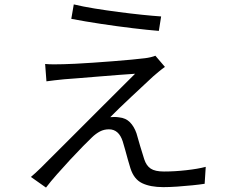

<svg xmlns="http://www.w3.org/2000/svg" viewBox="-20 -805 1040 864"><path d="M312 -785.2Q352.5 -775.4 405.3 -766.8Q458 -758.3 513.7 -751Q569.3 -743.7 619.6 -738.5Q669.9 -733.4 705.1 -731L694.8 -666Q645.5 -669.9 576.7 -678.2Q507.8 -686.5 434.8 -697.5Q361.8 -708.5 300.8 -720.2ZM722.2 -503.9Q709.5 -495.1 693.4 -481.7Q677.2 -468.3 668.9 -460.9Q655.3 -448.2 629.4 -424.1Q603.5 -399.9 573.7 -372.1Q543.9 -344.2 517.6 -318.8Q491.2 -293.5 476.1 -277.8Q484.4 -278.8 496.1 -278.6Q507.8 -278.3 516.1 -276.9Q545.9 -273.9 564.7 -254.9Q583.5 -235.8 594.2 -205.1Q600.6 -182.6 610.6 -148.2Q620.6 -113.8 628.9 -88.9Q638.2 -59.6 658 -46.4Q677.7 -33.2 717.8 -33.2Q766.1 -33.2 818.4 -39.1Q870.6 -44.9 905.8 -54.2L900.9 22Q879.9 25.4 846.4 28.8Q813 32.2 777.6 34.7Q742.2 37.1 714.8 37.1Q656.7 37.1 619.6 19.3Q582.5 1.5 566.9 -47.9Q562 -63 555.7 -85.7Q549.3 -108.4 543.2 -131.1Q537.1 -153.8 532.2 -168.9Q514.6 -223.1 470.2 -223.1Q448.2 -223.1 429.7 -213.4Q411.1 -203.6 394 -187Q379.9 -173.8 353.8 -147.2Q327.6 -120.6 296.6 -87.2Q265.6 -53.7 236.3 -20.5Q207 12.7 187 39.1L119.1 -8.8Q127.4 -15.6 139.4 -26.6Q151.4 -37.6 165 -50.8Q174.3 -60.5 202.1 -88.1Q230 -115.7 269.3 -155Q308.6 -194.3 353.3 -239Q397.9 -283.7 442.4 -328.1Q486.8 -372.6 524.9 -410.4Q563 -448.2 587.9 -473.1Q557.6 -471.2 513.2 -467.8Q468.8 -464.4 420.9 -460.4Q373 -456.5 332 -453.1Q291 -449.7 268.1 -448.2Q244.1 -445.8 224.9 -443.6Q205.6 -441.4 189 -439L183.1 -517.1Q200.2 -515.6 221.2 -515.4Q242.2 -515.1 266.1 -516.1Q283.7 -516.1 319.1 -518.1Q354.5 -520 398.9 -522.9Q443.4 -525.9 488.5 -529.5Q533.7 -533.2 571.8 -536.6Q609.9 -540 631.8 -543Q644.5 -544.4 658 -547.6Q671.4 -550.8 679.2 -554.2Z"/></svg>

Font: Shanggu Mono N
Style: Regular
Weight: 350
Designer: GuiWonder
Version: Version 1.021